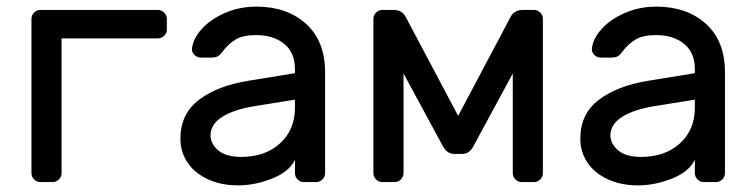

<svg xmlns="http://www.w3.org/2000/svg" viewBox="-20 -550 2281 580"><path d="M484 -493V-461Q484 -450 476 -442Q468 -434 457 -434H166V-27Q166 -16 158 -8Q150 0 139 0H102Q91 0 83 -8Q75 -16 75 -27V-493Q75 -504 83 -512Q91 -520 102 -520H457Q468 -520 476 -512Q484 -504 484 -493Z M871 -329V-342Q871 -391 838.5 -417.5Q806 -444 754 -444Q714 -444 691.5 -430.5Q669 -417 649 -390Q643 -382 636 -379Q629 -376 617 -376H587Q576 -376 567.5 -384Q559 -392 560 -403Q563 -433 589.5 -462.5Q616 -492 660 -511Q704 -530 754 -530Q847 -530 904.5 -478Q962 -426 962 -332V-27Q962 -16 954 -8Q946 0 935 0H898Q887 0 879 -8Q871 -16 871 -27V-68Q855 -32 803 -11Q751 10 699 10Q648 10 608 -8.5Q568 -27 546.5 -59Q525 -91 525 -131Q525 -206 581 -248.5Q637 -291 730 -306ZM871 -249 753 -230Q688 -220 652 -197.5Q616 -175 616 -141Q616 -116 639 -96Q662 -76 709 -76Q781 -76 826 -117Q871 -158 871 -224Z M1523 -500Q1527 -508 1536 -514Q1545 -520 1560 -520H1593Q1604 -520 1612 -512Q1620 -504 1620 -493V-27Q1620 -16 1612 -8Q1604 0 1593 0H1556Q1545 0 1537 -8Q1529 -16 1529 -27V-328L1411 -110Q1399 -85 1376 -85H1352Q1330 -85 1317 -110L1199 -328V-27Q1199 -16 1191 -8Q1183 0 1172 0H1135Q1124 0 1116 -8Q1108 -16 1108 -27V-493Q1108 -504 1116 -512Q1124 -520 1135 -520H1168Q1183 -520 1192 -514Q1201 -508 1205 -500L1364 -200Z M2079 -329V-342Q2079 -391 2046.5 -417.5Q2014 -444 1962 -444Q1922 -444 1899.5 -430.5Q1877 -417 1857 -390Q1851 -382 1844 -379Q1837 -376 1825 -376H1795Q1784 -376 1775.5 -384Q1767 -392 1768 -403Q1771 -433 1797.5 -462.5Q1824 -492 1868 -511Q1912 -530 1962 -530Q2055 -530 2112.5 -478Q2170 -426 2170 -332V-27Q2170 -16 2162 -8Q2154 0 2143 0H2106Q2095 0 2087 -8Q2079 -16 2079 -27V-68Q2063 -32 2011 -11Q1959 10 1907 10Q1856 10 1816 -8.5Q1776 -27 1754.5 -59Q1733 -91 1733 -131Q1733 -206 1789 -248.5Q1845 -291 1938 -306ZM2079 -249 1961 -230Q1896 -220 1860 -197.5Q1824 -175 1824 -141Q1824 -116 1847 -96Q1870 -76 1917 -76Q1989 -76 2034 -117Q2079 -158 2079 -224Z"/></svg>

Font: Contemporary
Style: Regular
Weight: 400
Designer: Victor Tran
Foundry: Victor Tran
Version: Version 1.100